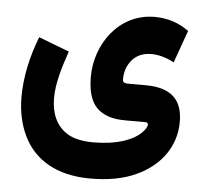

<svg xmlns="http://www.w3.org/2000/svg" viewBox="-50 -491 830 790"><g transform="rotate(5 365.0 -96.0)"><path d="M350.6 246.1C424.8 246.1 487.8 234.4 539.6 210.4C642.6 163.1 697.8 79.1 697.8 -18.1C697.8 -98.1 661.6 -156.2 545.4 -156.2H476.1C462.9 -156.2 449.7 -157.2 449.7 -171.4C449.7 -204.1 459.5 -231.4 478.5 -253.4C497.6 -275.4 524.4 -286.1 558.1 -286.1C583 -286.1 615.7 -279.3 651.4 -259.8L699.2 -394C657.7 -424.3 610.4 -439.5 557.1 -439.5C410.6 -439.5 316.9 -306.6 316.9 -170.9C316.9 -92.8 340.3 -50.3 373.5 -29.3C406.7 -7.8 445.3 -4.9 476.1 -4.9H555.2C563.5 -4.9 567.9 -2 567.9 3.9C567.9 14.2 560.1 26.4 544.9 41C514.2 70.3 450.7 96.7 350.6 96.7C305.7 96.7 270.5 88.9 244.6 73.7C193.4 43 173.8 -10.7 173.8 -71.8C173.8 -128.4 192.9 -196.3 217.8 -266.6L91.3 -314.9C58.1 -230.5 40 -144 40 -64.5C40 -4.9 51.3 48.3 73.7 95.2C118.7 188.5 210.4 246.1 350.6 246.1Z"/></g></svg>

Font: Vazirmatn Black
Style: Regular
Weight: 900
Designer: Saber Rastikerdar
Foundry: Saber Rastikerdar
Version: Version 33.003